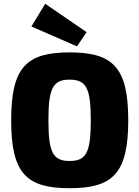

<svg xmlns="http://www.w3.org/2000/svg" viewBox="-20 -981 737 1015"><path d="M219 -961 146 -841 387 -736 438 -811ZM348 -704C120 -704 39 -626 39 -345C39 -64 120 14 348 14C576 14 658 -64 658 -345C658 -626 576 -704 348 -704ZM348 -560C436 -560 460 -515 460 -345C460 -175 436 -130 348 -130C260 -130 236 -175 236 -345C236 -515 260 -560 348 -560Z"/></svg>

Font: Exo 2 Extra Bold
Style: Regular
Weight: 800
Designer: Natanael Gama
Version: Version 1.001;PS 001.001;hotconv 1.0.88;makeotf.lib2.5.64775